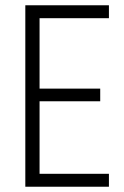

<svg xmlns="http://www.w3.org/2000/svg" viewBox="-20 -708 471 728"><path d="M76 0V-688H393V-639H130V-372H360V-324H130V-49H393V0Z"/></svg>

Font: Saira Condensed Light
Style: Regular
Weight: 300
Width: 3
Designer: Hector Gatti with collaboration of the Omnibus-Type team
Foundry: Omnibus-Type
Version: Version 1.101